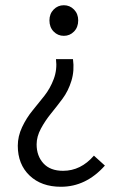

<svg xmlns="http://www.w3.org/2000/svg" viewBox="-20 -517 459 734"><path d="M169 -439Q169 -464 185 -480.5Q201 -497 224 -497Q247 -497 263 -480.5Q279 -464 279 -439Q279 -413 263 -396.5Q247 -380 224 -380Q201 -380 185 -396.5Q169 -413 169 -439ZM213 197Q138 197 93 154Q48 111 48 40Q48 4 64.5 -31Q81 -66 104 -94Q127 -122 149.5 -150.5Q172 -179 185.5 -215Q199 -251 194 -291H259Q265 -247 253 -208Q241 -169 219 -139.5Q197 -110 175 -83Q153 -56 136.5 -25.5Q120 5 120 35Q120 79 146 107.5Q172 136 221 136Q289 136 339 78L381 116Q309 197 213 197Z"/></svg>

Font: Assistant
Style: Regular
Weight: 400
Designer: Hebrew By Ben Nathan, Latin by Paul Hunt
Version: Version 2.001;PS 002.001;hotconv 1.0.88;makeotf.lib2.5.64775